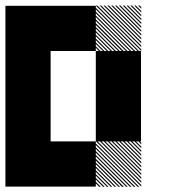

<svg xmlns="http://www.w3.org/2000/svg" viewBox="-20 -688 707 708"><path d="M500.8 -155.8 489.2 -167.5H495L500.8 -161.7ZM500.8 -141.7 475 -167.5H480.8L500.8 -147.5ZM500.8 -127.5 460.8 -167.5H466.7L500.8 -133.3ZM500.8 -113.3 446.7 -167.5H452.5L500.8 -119.2ZM500.8 -99.2 432.5 -167.5H438.3L500.8 -105ZM500.8 -85 418.3 -167.5H424.2L500.8 -90.8ZM500.8 -70.8 404.2 -167.5H410L500.8 -76.7ZM500.8 -56.7 390 -167.5H395.8L500.8 -62.5ZM500.8 -42.5 375.8 -167.5H381.7L500.8 -48.3ZM500.8 -28.3 361.7 -167.5H367.5L500.8 -34.2ZM500.8 -14.2 347.5 -167.5H353.3L500.8 -20ZM500.8 0 333.3 -167.5H339.2L500.8 -5.8ZM487.5 0.8 332.5 -154.2V-160L493.3 0.8ZM473.3 0.8 332.5 -140V-145.8L479.2 0.8ZM459.2 0.8 332.5 -125.8V-131.7L465 0.8ZM445 0.8 332.5 -111.7V-117.5L450.8 0.8ZM430 0.8 332.5 -96.7V-103.3L436.7 0.8ZM416.7 0.8 332.5 -83.3V-89.2L422.5 0.8ZM402.5 0.8 332.5 -69.2V-75L408.3 0.8ZM388.3 0.8 332.5 -55V-60.8L394.2 0.8ZM374.2 0.8 332.5 -40.8V-46.7L380 0.8ZM360 0.8 332.5 -26.7V-32.5L365.8 0.8ZM345.8 0.8 332.5 -12.5V-18.3L351.7 0.8ZM500.8 -655.8 489.2 -667.5H495L500.8 -661.7ZM500.8 -641.7 475 -667.5H480.8L500.8 -647.5ZM500.8 -627.5 460.8 -667.5H466.7L500.8 -633.3ZM500.8 -613.3 446.7 -667.5H452.5L500.8 -619.2ZM500.8 -599.2 432.5 -667.5H438.3L500.8 -605ZM500.8 -585 418.3 -667.5H424.2L500.8 -590.8ZM500.8 -570.8 404.2 -667.5H410L500.8 -576.7ZM500.8 -556.7 390 -667.5H395.8L500.8 -562.5ZM500.8 -542.5 375.8 -667.5H381.7L500.8 -548.3ZM500.8 -528.3 361.7 -667.5H367.5L500.8 -534.2ZM500.8 -514.2 347.5 -667.5H353.3L500.8 -520ZM500.8 -500 333.3 -667.5H339.2L500.8 -505.8ZM487.5 -499.2 332.5 -654.2V-660L493.3 -499.2ZM473.3 -499.2 332.5 -640V-645.8L479.2 -499.2ZM459.2 -499.2 332.5 -625.8V-631.7L465 -499.2ZM445 -499.2 332.5 -611.7V-617.5L450.8 -499.2ZM430 -499.2 332.5 -596.7V-603.3L436.7 -499.2ZM416.7 -499.2 332.5 -583.3V-589.2L422.5 -499.2ZM402.5 -499.2 332.5 -569.2V-575L408.3 -499.2ZM388.3 -499.2 332.5 -555V-560.8L394.2 -499.2ZM374.2 -499.2 332.5 -540.8V-546.7L380 -499.2ZM360 -499.2 332.5 -526.7V-532.5L365.8 -499.2ZM345.8 -499.2 332.5 -512.5V-518.3L351.7 -499.2ZM166.7 -166.7H333.3V0H166.7ZM0 -166.7H333.3V0H0ZM333.3 -333.3H500V-166.7H333.3ZM0 -333.3H166.7V0H0ZM333.3 -500H500V-166.7H333.3ZM0 -500H166.7V-166.7H0ZM166.7 -666.7H333.3V-500H166.7ZM0 -666.7H333.3V-500H0ZM0 -666.7H166.7V-333.3H0Z"/></svg>

Font: 0xA000-Pixelated-Mono
Style: Pixelated-Mono
Weight: 400
Version: Version 0.1